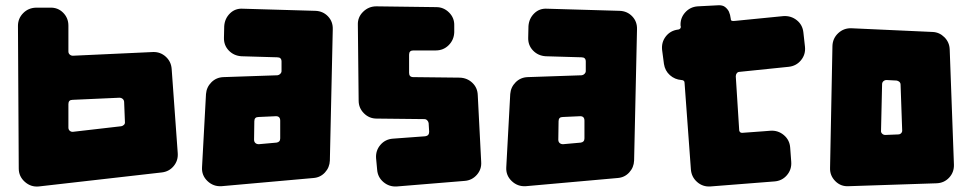

<svg xmlns="http://www.w3.org/2000/svg" viewBox="-20 -703 3679 727"><path d="M239 -508Q239 -501 244 -496.5Q249 -492 256 -492L559 -506Q587 -507 607.5 -488.5Q628 -470 630 -442L653 -123Q655 -95 637.5 -74Q620 -53 592 -50L127 3Q97 6 74 -14.5Q51 -35 51 -65L48 -605Q48 -633 67.5 -653Q87 -673 116 -674H170Q199 -675 219 -655Q239 -635 239 -606ZM239 -220Q239 -212 244.5 -207.5Q250 -203 257 -204L439 -225Q445 -226 449.5 -230.5Q454 -235 453 -242L450 -318Q449 -325 444 -329Q439 -333 433 -333L255 -325Q239 -325 239 -309Z M1174 -662Q1203 -661 1222 -641Q1241 -621 1240 -592L1229 -95Q1228 -69 1210.5 -50Q1193 -31 1167 -29L819 2Q788 4 765.5 -17.5Q743 -39 745 -70L760 -347Q762 -373 780.5 -391.5Q799 -410 826 -411L1031 -418Q1037 -419 1041.5 -423.5Q1046 -428 1046 -434V-470Q1046 -486 1030 -486L894 -490Q865 -492 846 -512Q827 -532 828 -561L829 -604Q831 -633 851 -652.5Q871 -672 900 -670ZM959 -260Q943 -260 943 -244L942 -174Q942 -166 947 -161.5Q952 -157 960 -157L1027 -163Q1041 -165 1041 -179V-246Q1041 -263 1025 -263Z M1545 -512Q1529 -512 1529 -496V-427Q1529 -411 1545 -411L1721 -409Q1749 -408 1768.5 -389.5Q1788 -371 1789 -343L1802 -90Q1804 -62 1785.5 -41Q1767 -20 1739 -18L1483 3Q1454 5 1432 -13.5Q1410 -32 1408 -61L1404 -104Q1402 -133 1420.5 -154.5Q1439 -176 1468 -178L1590 -187Q1605 -189 1605 -204L1603 -237Q1602 -243 1597.5 -247.5Q1593 -252 1587 -252L1406 -254Q1378 -254 1358 -274Q1338 -294 1338 -322L1335 -609Q1334 -638 1355 -658.5Q1376 -679 1405 -679L1632 -676Q1660 -676 1680.5 -655.5Q1701 -635 1700 -606V-581Q1699 -552 1679 -532Q1659 -512 1630 -512Z M2326 -662Q2355 -661 2374 -641Q2393 -621 2392 -592L2381 -95Q2380 -69 2362.5 -50Q2345 -31 2319 -29L1971 2Q1940 4 1917.5 -17.5Q1895 -39 1897 -70L1912 -347Q1914 -373 1932.5 -391.5Q1951 -410 1978 -411L2183 -418Q2189 -419 2193.5 -423.5Q2198 -428 2198 -434V-470Q2198 -486 2182 -486L2046 -490Q2017 -492 1998 -512Q1979 -532 1980 -561L1981 -604Q1983 -633 2003 -652.5Q2023 -672 2052 -670ZM2111 -260Q2095 -260 2095 -244L2094 -174Q2094 -166 2099 -161.5Q2104 -157 2112 -157L2179 -163Q2193 -165 2193 -179V-246Q2193 -263 2177 -263Z M2560 -400Q2535 -402 2516.5 -418.5Q2498 -435 2494 -461L2487 -514Q2484 -543 2501 -565Q2518 -587 2547 -591H2548Q2558 -593 2558 -602L2557 -605Q2555 -634 2574 -655.5Q2593 -677 2622 -679L2699 -683Q2716 -684 2725.5 -676.5Q2735 -669 2740 -659Q2745 -648 2747 -632Q2747 -625 2752 -624Q2757 -623 2764 -624L2946 -642Q2975 -644 2997 -626.5Q3019 -609 3022 -580L3028 -526Q3031 -497 3013 -475Q2995 -453 2966 -450L2781 -431Q2774 -431 2770 -426Q2766 -421 2766 -414L2779 -209Q2781 -200 2790 -200L2872 -206L2897 -208Q2926 -210 2948 -191.5Q2970 -173 2972 -144L2976 -90Q2978 -61 2959.5 -39.5Q2941 -18 2912 -16L2670 3Q2641 5 2619.5 -14Q2598 -33 2596 -62L2572 -390Q2572 -395 2568.5 -397.5Q2565 -400 2560 -400Z M3592 -80Q3593 -51 3574 -30.5Q3555 -10 3526 -9L3194 2Q3164 4 3143 -17Q3122 -38 3123 -67L3132 -529Q3133 -558 3154 -577.5Q3175 -597 3204 -596L3511 -582Q3537 -581 3556 -562Q3575 -543 3576 -516ZM3381 -194Q3388 -194 3392.5 -199Q3397 -204 3396 -211L3390 -382Q3390 -389 3385.5 -393Q3381 -397 3375 -398L3337 -400Q3330 -400 3325 -395.5Q3320 -391 3320 -384L3316 -209Q3315 -202 3320 -197Q3325 -192 3332 -192Z"/></svg>

Font: d puntillas B to tiptoe
Style: Regular
Weight: 400
Designer: deFharo
Foundry: deFharo.com
Version: Version 1.001 2012